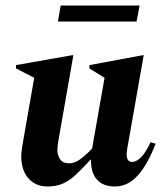

<svg xmlns="http://www.w3.org/2000/svg" viewBox="-20 -666 592 696"><path d="M152 10Q109 10 83 -19.5Q57 -49 57 -100Q57 -109 58.5 -118.5Q60 -128 61 -138L104 -384L38 -418V-430L242 -466H246L192 -158Q188 -135 188 -123Q188 -103 198 -88.5Q208 -74 231 -74Q252 -74 274 -91Q296 -108 314 -128L359 -384L304 -418V-430L498 -466H501L441 -126Q433 -79 459 -79Q474 -79 491 -95.5Q508 -112 526 -151L544 -145Q516 -71 480 -30.5Q444 10 396 10Q354 10 331.5 -15Q309 -40 310 -87H308Q276 -52 252.5 -30.5Q229 -9 205.5 0.5Q182 10 152 10ZM190 -588 200 -646H486L475 -588Z"/></svg>

Font: Spectral
Style: Bold Italic
Weight: 700
Italic angle: -10°
Designer: Jean-Baptiste Levee
Foundry: Production Type
Version: Version 2.001